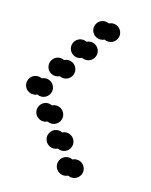

<svg xmlns="http://www.w3.org/2000/svg" viewBox="-105 -749 642 818"><g transform="rotate(15 216.0 -340.0)"><path d="M216 -40C216 -18 234 0 256 0C262.5 0 268.6 -1.6 274 -4.3C279.4 -1.6 285.5 0 292 0C314 0 332 -18 332 -40C332 -62 314 -80 292 -80C285.5 -80 279.4 -78.4 274 -75.7C268.6 -78.4 262.5 -80 256 -80C234 -80 216 -62 216 -40ZM144 -140C144 -118 162 -100 184 -100C190.5 -100 196.6 -101.6 202 -104.3C207.4 -101.6 213.5 -100 220 -100C242 -100 260 -118 260 -140C260 -162 242 -180 220 -180C213.5 -180 207.4 -178.4 202 -175.7C196.6 -178.4 190.5 -180 184 -180C162 -180 144 -162 144 -140ZM72 -240C72 -218 90 -200 112 -200C118.5 -200 124.6 -201.6 130 -204.3C135.4 -201.6 141.5 -200 148 -200C170 -200 188 -218 188 -240C188 -262 170 -280 148 -280C141.5 -280 135.4 -278.4 130 -275.7C124.6 -278.4 118.5 -280 112 -280C90 -280 72 -262 72 -240ZM0 -340C0 -318 18 -300 40 -300C46.5 -300 52.6 -301.6 58 -304.3C63.4 -301.6 69.5 -300 76 -300C98 -300 116 -318 116 -340C116 -362 98 -380 76 -380C69.5 -380 63.4 -378.4 58 -375.7C52.6 -378.4 46.5 -380 40 -380C18 -380 0 -362 0 -340ZM72 -440C72 -418 90 -400 112 -400C118.5 -400 124.6 -401.6 130 -404.3C135.4 -401.6 141.5 -400 148 -400C170 -400 188 -418 188 -440C188 -462 170 -480 148 -480C141.5 -480 135.4 -478.4 130 -475.7C124.6 -478.4 118.5 -480 112 -480C90 -480 72 -462 72 -440ZM144 -540C144 -518 162 -500 184 -500C190.5 -500 196.6 -501.6 202 -504.3C207.4 -501.6 213.5 -500 220 -500C242 -500 260 -518 260 -540C260 -562 242 -580 220 -580C213.5 -580 207.4 -578.4 202 -575.7C196.6 -578.4 190.5 -580 184 -580C162 -580 144 -562 144 -540ZM216 -640C216 -618 234 -600 256 -600C262.5 -600 268.6 -601.6 274 -604.3C279.4 -601.6 285.5 -600 292 -600C314 -600 332 -618 332 -640C332 -662 314 -680 292 -680C285.5 -680 279.4 -678.4 274 -675.7C268.6 -678.4 262.5 -680 256 -680C234 -680 216 -662 216 -640Z"/></g></svg>

Font: Dotrice Condensed
Style: Bold
Weight: 700
Width: 2
Monospace: yes
Designer: Paul Flo Williams
Foundry: His Deeds Are Dust
Version: Version 1.001